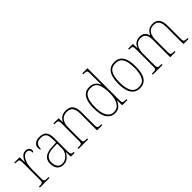

<svg xmlns="http://www.w3.org/2000/svg" viewBox="170 -1812 2874 2874"><g transform="rotate(-45 1607.5 -375.0)"><path d="M44 0V-20H59Q89 -20 103 -24Q117 -28 121.5 -44.5Q126 -61 126 -97V-441Q126 -476 121.5 -492Q117 -508 101.5 -512Q86 -516 51 -516H39V-536H150L153 -428H155Q165 -455 181.5 -482Q198 -509 222.5 -526.5Q247 -544 283 -544Q319 -544 339.5 -525Q360 -506 360 -479Q360 -464 355 -453.5Q350 -443 339 -443Q339 -481 325.5 -500Q312 -519 278 -519Q241 -519 212.5 -484Q184 -449 169 -394Q154 -339 154 -280V-97Q154 -61 158 -44.5Q162 -28 176.5 -24Q191 -20 221 -20H247V0Z M534 10Q478 10 441 -28Q404 -66 404 -146Q404 -224 455.5 -261.5Q507 -299 617 -303L692 -306V-371Q692 -417 683 -450Q674 -483 648.5 -500Q623 -517 576 -517Q512 -517 487.5 -486Q463 -455 463 -395Q442 -395 442 -440Q442 -464 454.5 -487.5Q467 -511 496.5 -526.5Q526 -542 576 -542Q653 -542 686.5 -500.5Q720 -459 720 -379V-107Q720 -70 724 -51.5Q728 -33 739.5 -26.5Q751 -20 775 -20H780V0H699L694 -99H692Q680 -75 660 -49.5Q640 -24 609 -7Q578 10 534 10ZM537 -15Q582 -15 617 -39.5Q652 -64 672 -101.5Q692 -139 692 -178V-283L615 -280Q512 -277 472 -241.5Q432 -206 432 -145Q432 -92 456.5 -53.5Q481 -15 537 -15Z M861 0V-20H879Q913 -20 928.5 -24Q944 -28 948 -44Q952 -60 952 -95V-442Q952 -476 948 -492Q944 -508 929.5 -512Q915 -516 885 -516H866V-536H976L979 -453H982Q1008 -500 1043 -521Q1078 -542 1130 -542Q1210 -542 1246 -497Q1282 -452 1282 -359V-95Q1282 -60 1286 -44Q1290 -28 1305.5 -24Q1321 -20 1354 -20H1365V0H1254V-365Q1254 -432 1226.5 -474.5Q1199 -517 1131 -517Q1077 -517 1044 -493Q1011 -469 995.5 -427.5Q980 -386 980 -334V-95Q980 -60 984 -44Q988 -28 1003.5 -24Q1019 -20 1053 -20H1065V0Z M1631 10Q1547 10 1499 -57.5Q1451 -125 1451 -267Q1451 -408 1496 -475.5Q1541 -543 1627 -543Q1687 -543 1725 -516Q1763 -489 1783 -442H1787Q1785 -469 1784 -494.5Q1783 -520 1783 -543V-660Q1783 -698 1779 -714.5Q1775 -731 1761.5 -735.5Q1748 -740 1718 -740H1701V-760H1811V-91Q1811 -58 1815.5 -43Q1820 -28 1835 -24Q1850 -20 1883 -20H1897V0H1787L1783 -105H1781Q1761 -54 1725.5 -22Q1690 10 1631 10ZM1627 -14Q1706 -15 1745 -81.5Q1784 -148 1784 -265Q1784 -389 1751 -453.5Q1718 -518 1630 -518Q1552 -518 1515.5 -455.5Q1479 -393 1479 -264Q1479 -139 1520 -76Q1561 -13 1627 -14Z M2156 10Q2070 10 2021 -57.5Q1972 -125 1972 -267Q1972 -406 2019 -474Q2066 -542 2160 -542Q2249 -542 2295 -475Q2341 -408 2341 -267Q2341 -124 2294 -57Q2247 10 2156 10ZM2156 -15Q2243 -15 2278 -82.5Q2313 -150 2313 -267Q2313 -394 2277 -455.5Q2241 -517 2159 -517Q2073 -517 2036.5 -454.5Q2000 -392 2000 -267Q2000 -146 2037.5 -80.5Q2075 -15 2156 -15Z M2434 0V-20H2452Q2487 -20 2502 -24Q2517 -28 2521 -44Q2525 -60 2525 -95V-438Q2525 -474 2521 -490.5Q2517 -507 2503.5 -511.5Q2490 -516 2460 -516H2448V-536H2549L2552 -446H2556Q2574 -495 2610 -518.5Q2646 -542 2695 -542Q2754 -542 2782.5 -514Q2811 -486 2822 -443H2825Q2841 -487 2876.5 -514.5Q2912 -542 2969 -542Q3041 -542 3075.5 -496.5Q3110 -451 3110 -362V-93Q3110 -59 3114 -43.5Q3118 -28 3133.5 -24Q3149 -20 3183 -20H3190V0H3082V-365Q3082 -438 3055.5 -478Q3029 -518 2968 -518Q2919 -518 2889 -495Q2859 -472 2845 -433.5Q2831 -395 2831 -349V-95Q2831 -60 2835 -44Q2839 -28 2854.5 -24Q2870 -20 2904 -20H2914V0H2803V-365Q2803 -440 2777.5 -478.5Q2752 -517 2690 -517Q2643 -517 2613 -491.5Q2583 -466 2568 -424Q2553 -382 2553 -334V-95Q2553 -60 2557 -44Q2561 -28 2576.5 -24Q2592 -20 2628 -20H2641V0Z"/></g></svg>

Font: Noto Serif Hebrew SemiCondensed Thin
Style: Regular
Weight: 100
Width: 4
Designer: Monotype Design Team
Foundry: Monotype Imaging Inc.
Version: Version 2.004; ttfautohint (v1.8.4.7-5d5b)